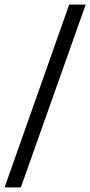

<svg xmlns="http://www.w3.org/2000/svg" viewBox="-72 -763 394 838"><path d="M-52 55 230 -743H302L19 55Z"/></svg>

Font: Saira Ultra Condensed Medium
Style: Italic
Weight: 500
Width: 1
Italic angle: -12°
Designer: Hector Gatti with collaboration of the Omnibus-Type team
Foundry: Omnibus-Type
Version: Version 1.001; ttfautohint (v1.8)